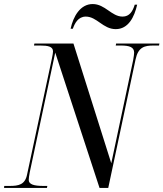

<svg xmlns="http://www.w3.org/2000/svg" viewBox="-46 -929 808 949"><path d="M526 -785C588 -785 618 -844 632 -906H620C610 -873 594 -847 560 -847C505 -847 474 -909 412 -909C351 -909 316 -848 303 -787H314C323 -813 340 -847 378 -847C433 -847 463 -785 526 -785ZM-26 0H186L188 -10H168C123 -10 96 -17 96 -40C96 -48 98 -60 101 -77L227 -669L446 0H489L624 -635C637 -697 669 -704 713 -704H740L742 -714H528L526 -704H551C594 -704 617 -696 617 -669C617 -661 615 -649 612 -631L504 -122L317 -714H124L122 -704H153C191 -704 216 -699 216 -675C216 -668 214 -657 211 -642L88 -67C78 -16 46 -10 2 -10H-25Z"/></svg>

Font: Noto Serif Display Condensed Medium
Style: Italic
Weight: 500
Width: 3
Italic angle: -12°
Designer: Monotype Design Team
Foundry: Monotype Imaging Inc.
Version: Version 2.009